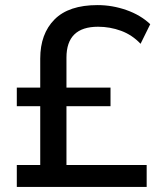

<svg xmlns="http://www.w3.org/2000/svg" viewBox="-20 -734 640 754"><path d="M46 0V-86H138V-317H46V-390H138V-504Q138 -601 194 -657.5Q250 -714 363 -714Q421 -714 476.5 -694.5Q532 -675 570 -639L532 -562Q499 -597 455.5 -613Q412 -629 365 -629Q241 -629 241 -508V-390H414V-317H241V-86H556V0Z"/></svg>

Font: Nunito Sans SemiBold
Style: Regular
Weight: 600
Designer: Vernon Adams
Foundry: Vernon Adams
Version: Version 3.101; ttfautohint (v1.8.4.7-5d5b);gftools[0.9.27]